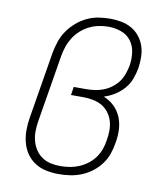

<svg xmlns="http://www.w3.org/2000/svg" viewBox="-84 -813 768 890"><g transform="rotate(10 300.0 -367.5)"><path d="M252 8Q222 8 193 2Q164 -4 140.5 -19Q117 -34 101 -57Q85 -80 77.5 -108Q70 -136 70 -166Q70 -196 75 -226L127 -541Q132 -568 141 -595Q150 -622 166.5 -646Q183 -670 205.5 -689.5Q228 -709 254 -721.5Q280 -734 308 -738.5Q336 -743 363 -743Q390 -743 416 -738Q442 -733 464 -720.5Q486 -708 502 -688Q518 -668 526 -644Q534 -620 534.5 -593Q535 -566 531 -539Q526 -513 516.5 -487.5Q507 -462 488.5 -441Q470 -420 446 -405Q422 -390 396 -382Q424 -371 445.5 -350.5Q467 -330 478.5 -302.5Q490 -275 491.5 -243.5Q493 -212 487 -181Q483 -154 474 -128Q465 -102 448 -79Q431 -56 408 -38.5Q385 -21 359 -10.5Q333 0 306 4Q279 8 252 8ZM253 -30Q275 -30 297 -33.5Q319 -37 340.5 -46Q362 -55 381 -69.5Q400 -84 413.5 -103Q427 -122 434.5 -143.5Q442 -165 445 -187Q449 -210 449 -233Q449 -256 442.5 -277Q436 -298 422.5 -315.5Q409 -333 390.5 -343.5Q372 -354 349.5 -358.5Q327 -363 304 -363H245L251 -402H310Q330 -402 350.5 -405Q371 -408 390.5 -415.5Q410 -423 428 -436.5Q446 -450 458.5 -467Q471 -484 478 -504Q485 -524 489 -544Q494 -575 490 -606Q486 -637 468.5 -660.5Q451 -684 422 -694.5Q393 -705 362 -705Q362 -705 362 -705Q362 -705 362 -705Q340 -705 317 -700.5Q294 -696 272.5 -685.5Q251 -675 232.5 -658.5Q214 -642 201 -621.5Q188 -601 180.5 -579Q173 -557 169 -534L117 -219Q113 -196 112.5 -172Q112 -148 117.5 -126Q123 -104 135 -85Q147 -66 165.5 -53Q184 -40 206.5 -35Q229 -30 253 -30Z"/></g></svg>

Font: Iosevka Curly Slab XLtEx
Style: Italic
Weight: 200
Width: 7
Italic angle: -9°
Monospace: yes
Designer: Belleve Invis
Foundry: Belleve Invis
Version: Version 11.1.0; ttfautohint (v1.8.3)